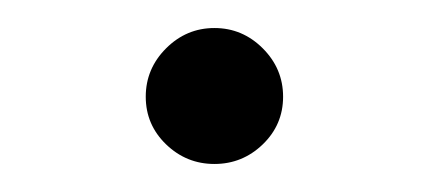

<svg xmlns="http://www.w3.org/2000/svg" viewBox="-20 -109 308 137"><path d="M84 -40Q84 -60 98.5 -74.5Q113 -89 133 -89Q153 -89 167.5 -74.5Q182 -60 182 -40Q182 -20 167.5 -6Q153 8 133 8Q113 8 98.5 -6Q84 -20 84 -40Z"/></svg>

Font: Rising Sun Light
Style: Regular
Weight: 300
Designer: Matt McInerney, Pablo Impallari, Rodrigo Fuenzalida (Raleway font), Stephen Hutchings (Greek), Cristiano Sobral (main ch
Foundry: The Rising Sun Project Authors
Version: Version 4.327; ttfautohint (v1.8.4.7-5d5b-dirty)